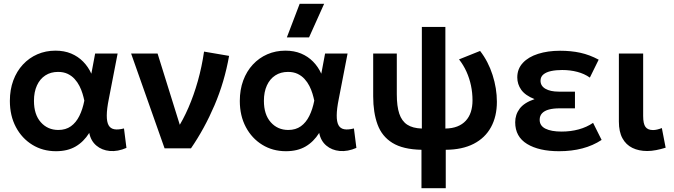

<svg xmlns="http://www.w3.org/2000/svg" viewBox="-20 -782 3550 1012"><path d="M275 15Q205.5 15 150.5 -18.8Q95.5 -52.5 63.8 -112.2Q32 -172 32 -250Q32 -309 50 -357.8Q68 -406.5 100.8 -441.8Q133.5 -477 177.2 -496Q221 -515 272.5 -515Q318.5 -515 355 -499.8Q391.5 -484.5 418.2 -457.2Q445 -430 461.5 -393.5L481.5 -500H600L553.5 -260Q543 -208 542.8 -174Q542.5 -140 552.2 -122.2Q562 -104.5 582.2 -100.8Q602.5 -97 633.5 -105L646.5 -2.5Q600.5 17.5 558.8 13.8Q517 10 487.8 -14.8Q458.5 -39.5 450.5 -81.5Q421 -34.5 378.5 -9.8Q336 15 275 15ZM287.5 -97Q326.5 -97 353.8 -116.5Q381 -136 398.2 -170.8Q415.5 -205.5 424.5 -251.5Q421 -268.5 415 -288.5Q409 -308.5 398.8 -328.8Q388.5 -349 373.2 -365.8Q358 -382.5 336.5 -392.8Q315 -403 286 -403Q247.5 -403 219 -384.5Q190.5 -366 174.8 -331.8Q159 -297.5 159 -250.5Q159 -178.5 195 -137.8Q231 -97 287.5 -97Z M847.5 0 671 -500H810.5L943.5 -73.5L912.5 -100Q945 -149.5 973.2 -214.5Q1001.5 -279.5 1022.8 -355Q1044 -430.5 1055.5 -510L1187.5 -487.5Q1163.5 -351 1110.8 -227.5Q1058 -104 986.5 0Z M1487 15Q1417.5 15 1362.5 -18.8Q1307.5 -52.5 1275.8 -112.2Q1244 -172 1244 -250Q1244 -309 1262 -357.8Q1280 -406.5 1312.8 -441.8Q1345.5 -477 1389.2 -496Q1433 -515 1484.5 -515Q1530.5 -515 1567 -499.8Q1603.5 -484.5 1630.2 -457.2Q1657 -430 1673.5 -393.5L1693.5 -500H1812L1765.5 -260Q1755 -208 1754.8 -174Q1754.5 -140 1764.2 -122.2Q1774 -104.5 1794.2 -100.8Q1814.5 -97 1845.5 -105L1858.5 -2.5Q1812.5 17.5 1770.8 13.8Q1729 10 1699.8 -14.8Q1670.5 -39.5 1662.5 -81.5Q1633 -34.5 1590.5 -9.8Q1548 15 1487 15ZM1499.5 -97Q1538.5 -97 1565.8 -116.5Q1593 -136 1610.2 -170.8Q1627.5 -205.5 1636.5 -251.5Q1633 -268.5 1627 -288.5Q1621 -308.5 1610.8 -328.8Q1600.5 -349 1585.2 -365.8Q1570 -382.5 1548.5 -392.8Q1527 -403 1498 -403Q1459.5 -403 1431 -384.5Q1402.5 -366 1386.8 -331.8Q1371 -297.5 1371 -250.5Q1371 -178.5 1407 -137.8Q1443 -97 1499.5 -97ZM1492 -585 1559.5 -762H1688.5L1609 -585Z M2201.5 210V7.5Q2104 5.5 2048.5 -28.8Q1993 -63 1970 -125.8Q1947 -188.5 1947 -274.5V-500H2071.5V-284.5Q2071.5 -222 2084.5 -183Q2097.5 -144 2126.2 -125Q2155 -106 2203.5 -104.5V-640H2327.5V-104.5Q2363.5 -105 2390.2 -115.5Q2417 -126 2435 -145.5Q2453 -165 2461.8 -192.2Q2470.5 -219.5 2470.5 -253Q2470.5 -293 2462.5 -331Q2454.5 -369 2438.8 -404Q2423 -439 2399.5 -469L2510.5 -513.5Q2553.5 -458 2576.2 -387Q2599 -316 2599 -245.5Q2599 -168.5 2568 -111.8Q2537 -55 2476.8 -24Q2416.5 7 2329.5 7.5V210Z M2926.5 15Q2821 15 2758.2 -23.2Q2695.5 -61.5 2695.5 -137.5Q2695.5 -178 2719.2 -209.5Q2743 -241 2797.5 -259.5Q2748.5 -279 2727.5 -308.5Q2706.5 -338 2706.5 -374Q2706.5 -419 2735.8 -450.5Q2765 -482 2816.2 -498.2Q2867.5 -514.5 2932 -514.5Q2990.5 -514.5 3039.2 -503.8Q3088 -493 3135.5 -467.5L3089 -373Q3060 -393.5 3022.8 -403.2Q2985.5 -413 2943 -413Q2910.5 -413 2884.8 -407.5Q2859 -402 2844 -389.5Q2829 -377 2829 -356.5Q2829 -329 2855 -314Q2881 -299 2925 -299H3010.5V-211H2929Q2897 -211 2873.5 -204.8Q2850 -198.5 2837.2 -185Q2824.5 -171.5 2824.5 -150.5Q2824.5 -119 2855 -103.8Q2885.5 -88.5 2940 -88.5Q2988 -88.5 3030.2 -100Q3072.5 -111.5 3106 -134.5L3151 -44.5Q3105.5 -14.5 3049.5 0.2Q2993.5 15 2926.5 15Z M3391.5 14Q3347 14 3313.2 -2.5Q3279.5 -19 3260.8 -53.2Q3242 -87.5 3242 -141V-500H3370V-170.5Q3370 -129.5 3382.2 -113Q3394.5 -96.5 3422 -96.5Q3432 -96.5 3443.8 -99.2Q3455.5 -102 3468.5 -107L3488.5 -3.5Q3463 4.5 3438.2 9.2Q3413.5 14 3391.5 14Z"/></svg>

Font: Geologica Cursive Medium
Style: Regular
Weight: 500
Designer: Sindre Bremnes, Frode Helland
Foundry: Monokrom Skriftforlag AS
Version: Version 1.010;gftools[0.9.28]